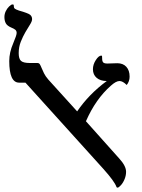

<svg xmlns="http://www.w3.org/2000/svg" viewBox="-26 -841 646 874"><path d="M61 -464.8Q16.1 -464.8 16.1 -563Q16.1 -602.5 34.2 -644Q49.8 -680.7 49.8 -690.9Q49.8 -700.2 43.9 -705.3Q38.1 -710.4 26.9 -714.8Q6.8 -723.1 0.5 -734.9Q-5.9 -746.6 -5.9 -763.2Q-5.9 -776.9 0 -789.6Q5.9 -802.2 15.4 -811.5Q24.9 -820.8 30.8 -820.8Q35.6 -820.8 36.4 -818.6Q37.1 -816.4 37.1 -811Q37.1 -805.2 41 -801.8Q44.9 -798.3 60.1 -793Q102.1 -781.2 111.1 -773.7Q120.1 -766.1 120.1 -753.9Q120.1 -744.1 110.6 -729.2Q101.1 -714.4 89.6 -694.6Q78.1 -674.8 68.6 -650.9Q59.1 -627 59.1 -599.1Q59.1 -573.2 69.8 -563.7Q80.6 -554.2 109.9 -554.2H144Q151.9 -554.2 155.5 -548.1Q159.2 -542 163.3 -531.7Q167.5 -521.5 174.1 -507.8Q180.7 -494.1 193.8 -479L325.2 -334Q378.4 -412.1 460 -472.2Q431.2 -472.2 414.1 -486.6Q397 -501 397 -525.9Q397 -547.4 410.2 -567.6Q423.3 -587.9 435.1 -587.9Q438 -587.9 438.5 -585.2Q439 -582.5 439 -574.2Q439 -562 443.8 -556.9Q448.7 -551.8 462.9 -551.8L507.8 -553.2Q534.2 -553.2 549.1 -536.9Q564 -520.5 564 -492.2Q564 -470.7 550.8 -454.1Q532.7 -472.2 518.1 -472.2Q502.4 -472.2 479 -451.2Q409.7 -390.6 365.2 -289.1L517.1 -119.1Q547.9 -85.4 547.9 -59.1Q547.9 -42.5 541.5 -26.4Q535.2 -10.3 524.9 1.5Q514.6 13.2 508.8 13.2Q504.9 13.2 503.9 9.3Q495.1 -15.6 444.8 -71.8L89.8 -464.8Z"/></svg>

Font: Times New Roman
Style: Regular
Weight: 400
Designer: Steve Matteson
Foundry: Ascender Corporation
Version: Version 2.00.3